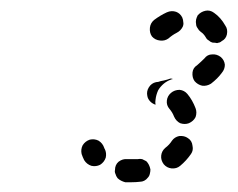

<svg xmlns="http://www.w3.org/2000/svg" viewBox="-20 -588 463 374"><path d="M228 -278Q219 -279 211 -273Q204 -267 204 -257Q203 -253 205 -249Q206 -245 209 -241Q212 -238 216 -236Q220 -234 224 -233Q230 -233 236 -233Q245 -233 253 -234Q257 -234 261 -236Q265 -238 268 -242Q271 -245 272 -250Q273 -254 273 -258Q272 -263 270 -267Q268 -271 265 -274Q261 -276 257 -278Q253 -279 248 -278Q242 -278 236 -278Q232 -278 228 -278ZM294 -285Q293 -276 299 -268Q305 -261 314 -260Q324 -259 331 -265Q343 -275 352 -288Q357 -295 355 -304Q354 -314 346 -319Q339 -324 329 -323Q320 -321 315 -314Q310 -306 302 -300Q295 -294 294 -285ZM172 -314Q164 -318 155 -316Q146 -313 141 -305Q137 -297 139 -288Q141 -282 144 -276Q149 -268 158 -265Q167 -263 175 -267Q183 -272 186 -281Q188 -290 184 -298Q183 -299 183 -300Q180 -309 172 -314ZM331 -348Q340 -345 348 -348Q357 -352 361 -360Q364 -369 361 -377Q355 -393 345 -405Q339 -412 330 -413Q320 -413 313 -407Q306 -401 305 -392Q304 -383 310 -376Q316 -369 319 -361Q323 -352 331 -348ZM270 -418Q275 -426 284 -428Q288 -428 293 -430Q299 -431 306 -433Q309 -434 312 -435Q315 -435 317 -434Q315 -434 313 -433Q305 -430 299 -425Q292 -419 288 -412Q284 -403 283 -394Q282 -389 283 -384Q277 -386 273 -390Q268 -395 267 -401Q265 -410 270 -418ZM355 -447Q354 -437 359 -430Q365 -423 374 -421Q383 -420 391 -425Q404 -435 412 -446Q418 -453 418 -462Q417 -471 410 -477Q402 -483 393 -482Q384 -482 378 -474Q372 -468 364 -461Q356 -456 355 -447ZM371 -526Q367 -529 365 -533Q362 -537 362 -541Q361 -545 362 -550Q363 -554 365 -558Q371 -565 380 -567Q389 -569 397 -563Q410 -554 419 -538Q424 -531 422 -521Q420 -512 412 -508Q410 -506 407 -505Q405 -505 403 -504Q399 -505 394 -505Q390 -506 387 -509Q383 -511 381 -515Q377 -522 371 -526ZM331 -529Q334 -532 336 -536Q338 -541 337 -545Q337 -549 335 -554Q331 -562 323 -565Q314 -568 305 -564Q292 -558 280 -549Q273 -543 272 -534Q271 -524 276 -517Q282 -510 292 -509Q301 -508 308 -513Q316 -520 324 -524Q328 -526 331 -529Z"/></svg>

Font: FRB American Cursive Dashed Extrabold
Style: Bold Italic
Weight: 800
Italic angle: -25°
Version: Version 2.0;Modular Font Editor K font №1